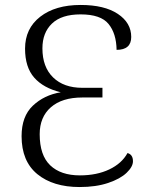

<svg xmlns="http://www.w3.org/2000/svg" viewBox="-20 -744 600 774"><path d="M67 -195Q67 -275 112.5 -318Q158 -361 225 -372Q155 -389 118 -431Q81 -473 81 -548Q81 -629 142 -676.5Q203 -724 305 -724Q401 -724 455 -688Q509 -652 509 -595Q509 -543 450 -543Q449 -609 417.5 -647.5Q386 -686 305 -686Q228 -686 189.5 -649Q151 -612 151 -549Q151 -474 194 -432Q237 -390 312 -390H393V-351H312Q230 -351 185 -311.5Q140 -272 140 -203Q140 -118 182.5 -77.5Q225 -37 302 -37Q370 -37 420.5 -61Q471 -85 494 -127Q516 -121 516 -94Q516 -72 490.5 -47.5Q465 -23 416 -6.5Q367 10 301 10Q194 10 130.5 -42Q67 -94 67 -195Z"/></svg>

Font: Noto Serif Light
Style: Regular
Weight: 300
Designer: Monotype Design Team
Foundry: Monotype Imaging Inc.
Version: Version 1.001